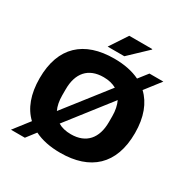

<svg xmlns="http://www.w3.org/2000/svg" viewBox="-203 -1045 1216 1256"><g transform="rotate(30 405.0 -417.5)"><path d="M327 -745H453L589 -874L587 -877H414ZM51 42H156L210 -28C264 -1 329 12 405 12C630 12 765 -106 765 -344C765 -464 730 -554 667 -613L757 -729H652L598 -660C545 -686 480 -699 405 -699C179 -699 45 -581 45 -344C45 -224 79 -134 142 -75ZM229 -321V-366C229 -487 289 -559 405 -559C443 -559 475 -551 502 -536L250 -214C236 -243 229 -279 229 -321ZM405 -128C366 -128 333 -136 307 -152L559 -475C573 -445 581 -409 581 -366V-321C581 -200 520 -128 405 -128Z"/></g></svg>

Font: Archivo ExtraBold
Style: Regular
Weight: 800
Designer: Hector Gatti
Foundry: Omnibus-Type
Version: Version 2.001